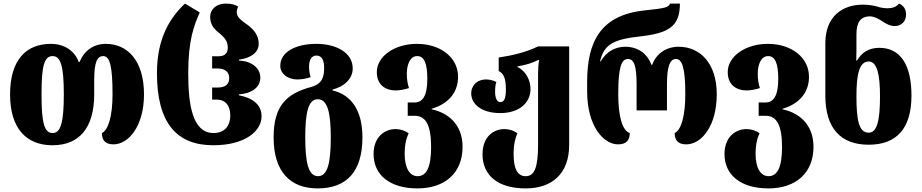

<svg xmlns="http://www.w3.org/2000/svg" viewBox="-20 -794 5126 1068"><path d="M272 14C418 14 504 -79 504 -270V-348C504 -447 520 -482 554 -482C591 -482 606 -426 606 -269C606 -151 583 -71 547 -54C547 -18 562 9 611 9C696 9 781 -94 781 -269C781 -458 688 -550 569 -550C501 -550 448 -513 423 -449H418C395 -513 336 -550 263 -550C122 -550 36 -457 36 -269C36 -79 127 14 272 14ZM273 -54C226 -54 211 -111 211 -269C211 -428 226 -482 273 -482C317 -482 335 -428 335 -269C335 -111 317 -54 273 -54Z M1166 14C1345 14 1435 -66 1435 -147C1435 -210 1388 -249 1309 -264V-269C1381 -274 1428 -309 1428 -362C1428 -415 1381 -454 1309 -457V-462C1381 -472 1419 -505 1419 -550C1419 -609 1378 -641 1344 -665C1317 -684 1297 -702 1297 -725C1297 -738 1299 -745 1305 -757C1289 -768 1268 -774 1235 -774C1184 -774 1149 -742 1149 -701C1149 -659 1169 -634 1196 -613C1226 -588 1247 -568 1247 -529C1247 -500 1233 -481 1195 -481H1160V-413H1192C1234 -413 1255 -391 1255 -360C1255 -326 1235 -307 1190 -307H1160V-240H1185C1233 -240 1261 -208 1261 -151C1261 -95 1230 -54 1168 -54C1050 -54 1027 -213 1027 -387C1027 -574 1060 -653 1091 -725L1009 -774C929 -699 853 -586 853 -387C853 -112 961 14 1166 14Z M1747 254C1907 254 1996 162 1996 -30C1996 -179 1935 -266 1830 -291V-296C1895 -312 1942 -356 1942 -413C1942 -505 1845 -550 1740 -550C1621 -550 1539 -503 1539 -428C1539 -385 1579 -352 1634 -352C1656 -352 1687 -357 1708 -365C1704 -377 1699 -398 1699 -423C1699 -459 1712 -485 1740 -485C1770 -485 1783 -459 1783 -418C1783 -371 1776 -328 1710 -310C1573 -273 1502 -205 1502 -30C1502 162 1595 254 1747 254ZM1749 186C1696 186 1678 113 1678 -30C1678 -170 1695 -242 1748 -242C1801 -242 1820 -170 1820 -30C1820 113 1802 186 1749 186Z M2302 254C2456 254 2553 167 2553 23C2553 -111 2462 -169 2381 -186V-189C2464 -213 2528 -271 2528 -367C2528 -474 2431 -550 2299 -550C2175 -550 2076 -481 2076 -393C2076 -327 2118 -291 2182 -291C2204 -291 2229 -296 2255 -304C2247 -329 2243 -350 2243 -385C2243 -433 2260 -482 2301 -482C2340 -482 2357 -440 2357 -356C2357 -259 2330 -224 2286 -224H2248V-150H2286C2351 -150 2378 -94 2378 25C2378 139 2351 186 2303 186C2258 186 2231 139 2231 63C2231 8 2240 -24 2253 -53C2233 -67 2207 -76 2181 -76C2118 -76 2058 -31 2058 63C2058 178 2147 254 2302 254Z M2904 254C3051 254 3146 172 3146 12V-536H2973C2910 -505 2835 -486 2754 -474V-399C2780 -385 2794 -362 2794 -297C2794 -248 2785 -226 2763 -226C2743 -226 2734 -252 2734 -283C2734 -302 2735 -322 2741 -338C2722 -348 2700 -352 2685 -352C2625 -352 2601 -309 2601 -276C2601 -214 2659 -165 2763 -165C2868 -165 2931 -222 2931 -299C2931 -345 2907 -398 2859 -421V-425C2902 -432 2941 -443 2973 -460H2979C2975 -437 2973 -413 2973 -383V12C2973 142 2951 186 2904 186C2857 186 2837 142 2837 63C2837 8 2846 -24 2858 -53C2839 -67 2813 -76 2786 -76C2724 -76 2664 -32 2664 64C2664 178 2745 254 2904 254Z M3418 9C3466 9 3483 -16 3483 -54C3442 -67 3419 -146 3419 -270C3419 -418 3436 -466 3473 -466C3508 -466 3521 -424 3521 -325V-180H3690V-325C3690 -424 3706 -466 3740 -466C3774 -466 3792 -418 3792 -270C3792 -151 3770 -71 3733 -54C3733 -18 3748 9 3797 9C3883 9 3967 -94 3967 -270C3967 -442 3874 -534 3755 -534C3687 -534 3631 -497 3608 -434H3603C3581 -497 3526 -534 3458 -534C3409 -534 3355 -512 3322 -453H3318C3339 -546 3392 -575 3537 -591C3698 -609 3762 -645 3762 -774H3707C3699 -753 3681 -748 3565 -736C3319 -710 3246 -560 3246 -338V-286C3246 -92 3337 9 3418 9Z M4254 254C4408 254 4505 167 4505 23C4505 -111 4414 -169 4333 -186V-189C4416 -213 4480 -271 4480 -367C4480 -474 4383 -550 4251 -550C4127 -550 4028 -481 4028 -393C4028 -327 4070 -291 4134 -291C4156 -291 4181 -296 4207 -304C4199 -329 4195 -350 4195 -385C4195 -433 4212 -482 4253 -482C4292 -482 4309 -440 4309 -356C4309 -259 4282 -224 4238 -224H4200V-150H4238C4303 -150 4330 -94 4330 25C4330 139 4303 186 4255 186C4210 186 4183 139 4183 63C4183 8 4192 -24 4205 -53C4185 -67 4159 -76 4133 -76C4070 -76 4010 -31 4010 63C4010 178 4099 254 4254 254Z M4812 11C4969 11 5050 -81 5050 -262C5050 -433 4989 -528 4871 -528C4807 -528 4771 -497 4747 -457H4743C4744 -487 4744 -531 4744 -563V-604C4744 -668 4766 -703 4819 -703C4842 -703 4870 -688 4892 -673C4910 -661 4932 -649 4957 -649C4989 -649 5020 -671 5020 -713C5020 -747 5003 -764 4981 -774C4965 -755 4943 -748 4917 -748C4899 -748 4878 -751 4858 -758C4835 -764 4813 -768 4778 -768C4670 -768 4571 -706 4571 -554V-262C4571 -80 4657 11 4812 11ZM4812 -56C4757 -56 4744 -126 4744 -259C4744 -372 4757 -452 4812 -452C4859 -452 4875 -379 4875 -258C4875 -124 4859 -56 4812 -56Z"/></svg>

Font: Noto Serif Georgian Condensed Black
Style: Regular
Weight: 900
Width: 3
Designer: Monotype Design Team, Akaki Razmadze
Foundry: Google LLC
Version: Version 2.003